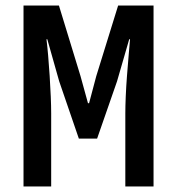

<svg xmlns="http://www.w3.org/2000/svg" viewBox="-20 -674 640 694"><path d="M65 0V-654H193L271 -399L298 -301H302L328 -399L407 -654H535V0H433V-264Q433 -290 434.5 -325.5Q436 -361 439 -400Q442 -439 445 -473.5Q448 -508 450 -532H447L403 -380L331 -173H265L194 -380L151 -532H148Q151 -508 154 -473.5Q157 -439 159.5 -400Q162 -361 163.5 -325.5Q165 -290 165 -264V0Z"/></svg>

Font: Source Code Pro ExtraLight SemiBold
Style: Regular
Weight: 600
Monospace: yes
Version: Version 1.018;hotconv 1.0.116;makeotfexe 2.5.65601